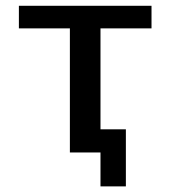

<svg xmlns="http://www.w3.org/2000/svg" viewBox="-20 -540 603 680"><path d="M46.9 -439.5V-519.5H516.6V-439.5H335.9V-82H425.8V120.1H335.9V0H227.5V-439.5Z"/></svg>

Font: GenEi M Gothic v2 Medium
Style: Regular
Weight: 500
Version: Version 2.0